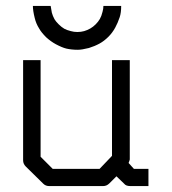

<svg xmlns="http://www.w3.org/2000/svg" viewBox="-20 -679 580 648"><path d="M91 -659H151Q153 -645 155 -636Q158 -625 164 -614Q168 -607 178 -597Q187.5 -587.5 197 -582Q205 -577.5 219 -574Q229.5 -571 241 -571Q253.5 -571 264 -574Q274.5 -577 285 -583Q294.5 -588.5 303 -597Q311.5 -605.5 317 -615Q322.5 -624.5 326 -639Q329 -649.5 329 -659H389Q389 -636 384 -621Q377.5 -601.5 369 -586Q359.5 -568.5 346 -555Q331.5 -540.5 316 -532Q299.5 -523 280 -517Q256 -511 243 -511Q221.5 -511 204 -515Q189.5 -518.5 168 -530Q151.5 -539 136 -553Q119 -570 112 -583Q101.5 -599.5 97 -619Q91 -643 91 -659ZM373 -84 349 -60Q340 -51 328 -51H146Q134 -51 126 -59L67 -117Q58 -126 58 -138V-476H117V-150L158 -109H316L358 -153V-476H418V-141Q418 -139 414 -129L432 -109H481V-51H420Q405 -51 399 -59Z"/></svg>

Font: IBM 3270
Style: Regular
Weight: 400
Monospace: yes
Version: Version 2.3.1